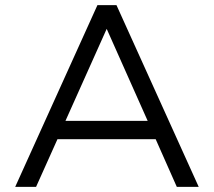

<svg xmlns="http://www.w3.org/2000/svg" viewBox="-20 -725 830 745"><path d="M432 -705H358L39 0H120L203 -185H584L666 0H751ZM394 -613 553 -256H234Z"/></svg>

Font: Mission
Style: Regular
Weight: 400
Version: Version 1.000;FEAKit 1.0